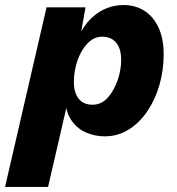

<svg xmlns="http://www.w3.org/2000/svg" viewBox="-69 -529 698 759"><path d="M-49 210 115 -500H269L239 -330L228 -336Q245 -416 298 -462.5Q351 -509 420 -509Q466 -509 501.5 -486.5Q537 -464 557.5 -420.5Q578 -377 578 -313Q578 -252 561.5 -194Q545 -136 514 -90Q483 -44 440 -17Q397 10 345 10Q306 10 270.5 -5.5Q235 -21 212.5 -54.5Q190 -88 189 -142L210 -175L121 210ZM297 -115Q332 -115 357 -143Q382 -171 396 -212Q410 -253 410 -292Q410 -321 401.5 -341.5Q393 -362 376 -373Q359 -384 335 -384Q302 -384 276.5 -357Q251 -330 237 -289Q223 -248 223 -204Q223 -164 241.5 -139.5Q260 -115 297 -115Z"/></svg>

Font: Kantumruy Pro
Style: Italic
Weight: 400
Italic angle: -13°
Designer: Sovichet Tep
Foundry: Sovichet Tep
Version: Version 1.002